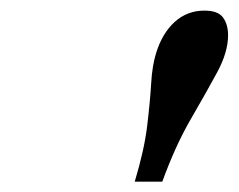

<svg xmlns="http://www.w3.org/2000/svg" viewBox="-20 -882 450 362"><path d="M234 -539.5Q252 -599 257.5 -644.8Q263 -690.5 265 -724.8Q267 -759 274.5 -782.5Q286 -819.5 309.5 -840.8Q333 -862 365.5 -862Q391 -862 400.5 -849Q410 -836 410 -815.5Q410 -783.5 389.2 -745.2Q368.5 -707 339.5 -657Q310.5 -607 286 -539.5Z"/></svg>

Font: Libre Caslon Text
Style: Italic
Weight: 400
Italic angle: -22.583°
Designer: Pablo Impallari, Rodrigo Fuenzalida, Katja Schimmel
Foundry: Pablo Impallari, Rodrigo Fuenzalida
Version: Version 2.000